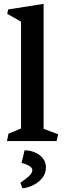

<svg xmlns="http://www.w3.org/2000/svg" viewBox="-20 -739 340 1006"><path d="M18.1 -666.5 22.5 -689.5 208.5 -718.8V-64L284.7 -35.6L276.4 0H16.6L24.4 -38.6L90.3 -65.9V-625.5ZM193.4 78.6Q220.7 103.5 220.7 138.2Q220.7 171.9 199 196.5Q177.2 221.2 147.7 234.1Q118.2 247.1 97.2 247.1L86.9 218.3Q123 193.4 136.2 179.4Q149.4 165.5 149.4 152.3Q148.4 128.9 92.8 114.7L108.9 48.3Q132.8 48.8 154.8 56.4Q176.8 64 193.4 78.6Z"/></svg>

Font: Vesper Libre Medium
Style: Regular
Weight: 500
Designer: Robert Keller & Kimya Gandhi
Foundry: Mota Italic
Version: Version 1.058